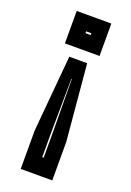

<svg xmlns="http://www.w3.org/2000/svg" viewBox="-139 -752 558 818"><g transform="rotate(20 139.5 -343.0)"><path d="M98 -506H179L210 -160.5V14H67V-160.5ZM138.5 -420.5 136 -175V-64.5H142.5V-175L140.5 -420.5ZM61 -700H218V-553H61ZM128 -632 128.5 -624H152V-632Z"/></g></svg>

Font: Tourney Thin ExtraBold
Style: Regular
Weight: 800
Version: Version 1.015